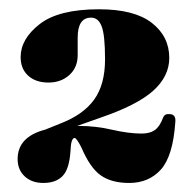

<svg xmlns="http://www.w3.org/2000/svg" viewBox="-20 -734 417 414"><path d="M18 -391Q18 -439 77.5 -454.5L111 -468Q160 -487 183.2 -519.5Q206.5 -552 206.5 -606Q206.5 -658.5 199.2 -677.2Q192 -696 176.5 -696Q147.5 -696 147.5 -653V-615Q147.5 -588.5 129.5 -572.2Q111.5 -556 84.5 -556Q57 -556 40.8 -570.8Q24.5 -585.5 24.5 -611Q24.5 -650 65.5 -682Q106.5 -714 193.5 -714Q269.5 -714 307.2 -684.8Q345 -655.5 345 -609Q345 -569.5 310.2 -538.2Q275.5 -507 194.5 -479.5L146.5 -462.5H149.5Q186.5 -462.5 222 -454.2Q257.5 -446 285.5 -446Q303 -446 313.8 -453.5Q324.5 -461 331.5 -480Q335 -489 345 -488Q360 -488 358 -470.5Q353 -397.5 327 -368.5Q301 -339.5 258.5 -339.5Q221 -339.5 197.8 -355.5Q174.5 -371.5 155.5 -416Q145 -436.5 141 -436.5Q133 -436.5 132 -408.5Q129.5 -369.5 115 -354.5Q100.5 -339.5 73.5 -339.5Q48.5 -339.5 33.2 -353.8Q18 -368 18 -391Z"/></svg>

Font: Fraunces 72pt S000 Black
Style: Regular
Weight: 900
Version: Version 1.000; ttfautohint (v1.8.3)